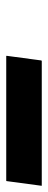

<svg xmlns="http://www.w3.org/2000/svg" viewBox="211 -1002 154 616"><g transform="rotate(90 288.0 -694.0)"><path d="M176 -751 174 -750 159 -638 160 -637H560L561 -638L576 -750V-751Z"/></g></svg>

Font: Hussar Woodtype
Style: SeBdObl
Weight: 900
Foundry: Cannot Into Space Fonts
Version: Version 1.07